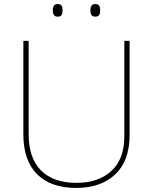

<svg xmlns="http://www.w3.org/2000/svg" viewBox="-20 -915 752 945"><path d="M618 -252Q618 -123 547 -56.5Q476 10 355 10Q230 10 162.5 -57.5Q95 -125 95 -254V-714H121V-256Q121 -137 182 -76Q243 -15 356 -15Q465 -15 528.5 -74Q592 -133 592 -244V-714H618ZM263 -895Q278 -895 283 -887Q288 -879 288 -864Q288 -849 283 -841Q278 -833 263 -833Q240 -833 240 -864Q240 -895 263 -895ZM448 -895Q463 -895 468 -887Q473 -879 473 -864Q473 -849 468 -841Q463 -833 448 -833Q425 -833 425 -864Q425 -895 448 -895Z"/></svg>

Font: Noto Sans UI Thin
Style: Regular
Weight: 250
Designer: Monotype Design Team
Foundry: Monotype Imaging Inc.
Version: Version 1.001